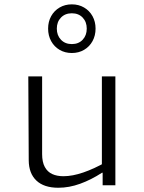

<svg xmlns="http://www.w3.org/2000/svg" viewBox="-20 -851 660 882"><path d="M448 -500H510V0H451.5V-62L448 -69ZM173.5 -500V-143.5Q173.5 -106.5 185.8 -84Q198 -61.5 219.8 -51.5Q241.5 -41.5 271.5 -41.5Q313 -41.5 363 -58.8Q413 -76 468.5 -107.5V-57.5H448.5Q398.5 -25 348 -6.8Q297.5 11.5 248 11.5Q182 11.5 147.2 -21.5Q112.5 -54.5 112 -114L110 -500ZM201 -719.5Q201 -751.5 215 -776.8Q229 -802 253.8 -816.5Q278.5 -831 310 -831Q341.5 -831 366.2 -816.5Q391 -802 405 -776.8Q419 -751.5 419 -719.5Q419 -687.5 405 -662Q391 -636.5 366.2 -622Q341.5 -607.5 310 -607.5Q278.5 -607.5 253.8 -622Q229 -636.5 215 -662Q201 -687.5 201 -719.5ZM378.5 -719.5Q378.5 -750.5 359.8 -770.2Q341 -790 310 -790Q279 -790 260 -770.2Q241 -750.5 241 -719.5Q241 -688.5 260 -668.5Q279 -648.5 310 -648.5Q341 -648.5 359.8 -668.5Q378.5 -688.5 378.5 -719.5Z"/></svg>

Font: Monaspace Argon Var ExtraLight
Style: Regular
Weight: 200
Designer: Riley Cran and the Lettermatic Team
Version: Version 1.200 (Monaspace Argon Var)